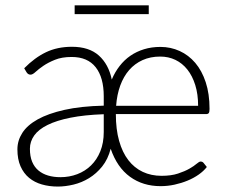

<svg xmlns="http://www.w3.org/2000/svg" viewBox="-20 -678 840 706"><path d="M708.5 -289Q708.5 -331.5 698 -365.2Q687.5 -399 669 -422.2Q650.5 -445.5 625 -457.8Q599.5 -470 569 -470Q533 -470 504.2 -457Q475.5 -444 455 -420.5Q434.5 -397 422.2 -363.5Q410 -330 407 -289ZM361.5 -258Q290.5 -255.5 239.2 -245.2Q188 -235 154.8 -218.5Q121.5 -202 105.8 -179.8Q90 -157.5 90 -131Q90 -103 98.2 -83.2Q106.5 -63.5 121.5 -51Q136.5 -38.5 157 -32.5Q177.5 -26.5 202 -26.5Q235 -26.5 264 -37.5Q293 -48.5 314.8 -69.8Q336.5 -91 349 -122Q361.5 -153 361.5 -192.5ZM69 -427Q107.5 -466 149.2 -486Q191 -506 244.5 -506Q307.5 -506 343.5 -473.8Q379.5 -441.5 391 -385.5Q402.5 -413 419.8 -435.2Q437 -457.5 459.5 -473Q482 -488.5 509.8 -497Q537.5 -505.5 570 -505.5Q607.5 -505.5 640.5 -490.5Q673.5 -475.5 698 -446.8Q722.5 -418 736.5 -375.5Q750.5 -333 750.5 -277.5Q750.5 -266.5 747.8 -262.5Q745 -258.5 738 -258.5H406Q406 -202.5 418 -160Q430 -117.5 452 -89Q474 -60.5 505 -46Q536 -31.5 574 -31.5Q609.5 -31.5 634.5 -39.8Q659.5 -48 676.5 -57.8Q693.5 -67.5 703 -75.8Q712.5 -84 717.5 -84Q724.5 -84 728.5 -79L740.5 -64Q729 -49 710.5 -36Q692 -23 669.5 -13.8Q647 -4.5 621.8 1Q596.5 6.5 570.5 6.5Q505.5 6.5 458 -28Q410.5 -62.5 387 -131Q377 -92.5 355.8 -66Q334.5 -39.5 307.5 -23Q280.5 -6.5 250.2 0.8Q220 8 192.5 8Q161 8 134 0.2Q107 -7.5 87 -24Q67 -40.5 55.5 -66.5Q44 -92.5 44 -129Q44 -161 62 -189.2Q80 -217.5 118.5 -239Q157 -260.5 217 -274Q277 -287.5 361.5 -289.5V-324Q361.5 -393 331.8 -430.8Q302 -468.5 243.5 -468.5Q207.5 -468.5 182.2 -458.2Q157 -448 139.5 -436Q122 -424 111 -413.8Q100 -403.5 92.5 -403.5Q87 -403.5 83.5 -406Q80 -408.5 77.5 -412.5ZM254.5 -658.5H527V-626H254.5Z"/></svg>

Font: Lato 2
Style: Regular
Weight: 300
Designer: Lukasz Dziedzic with Adam Twardoch and Botio Nikoltchev
Foundry: tyPoland Lukasz Dziedzic
Version: Version 2.015; 2015-08-06; http://www.latofonts.com/